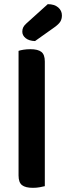

<svg xmlns="http://www.w3.org/2000/svg" viewBox="-20 -894 317 921"><path d="M209 -874Q241 -874 259 -858.5Q277 -843 277 -820Q277 -803 269.5 -790.5Q262 -778 241 -763L148 -697Q119 -698 103 -711Q87 -724 87 -742Q87 -753 91 -762Q95 -771 106 -781ZM195 -1Q187 1 171.5 4Q156 7 138 7Q102 7 85.5 -6Q69 -19 69 -52V-650Q77 -653 92.5 -655.5Q108 -658 126 -658Q162 -658 178.5 -645Q195 -632 195 -599Z"/></svg>

Font: Baloo Paaji 2 SemiBold
Style: Regular
Weight: 600
Designer: Shuchita Grover, Noopur Datye and Ek Type
Foundry: Ek Type
Version: Version 1.640;hotconv 1.0.111;makeotfexe 2.5.65597; ttfautoh